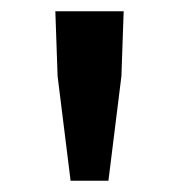

<svg xmlns="http://www.w3.org/2000/svg" viewBox="-20 -708 318 340"><path d="M105 -388H172L195 -573L199 -688H78L82 -573Z"/></svg>

Font: Source Sans Pro Semibold
Style: Regular
Weight: 600
Designer: Paul D. Hunt
Foundry: Adobe Systems Incorporated
Version: Version 3.006;hotconv 1.0.111;makeotfexe 2.5.65597